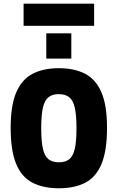

<svg xmlns="http://www.w3.org/2000/svg" viewBox="-20 -1007 636 1037"><path d="M297.9 9.8Q212.4 9.8 154.3 -20.8Q96.2 -51.3 66.9 -122.8Q37.6 -194.3 37.6 -316.4Q37.6 -438.5 68.1 -508.8Q98.6 -579.1 157 -608.9Q215.3 -638.7 297.9 -638.7Q380.9 -638.7 439 -608.9Q497.1 -579.1 527.6 -508.8Q558.1 -438.5 558.1 -316.4Q558.1 -194.3 528.8 -122.8Q499.5 -51.3 441.7 -20.8Q383.8 9.8 297.9 9.8ZM297.9 -130.4Q333 -130.4 353.8 -146.7Q374.5 -163.1 383.8 -203.1Q393.1 -243.2 393.1 -314.9Q393.1 -387.2 383.5 -427Q374 -466.8 353 -482.7Q332 -498.5 297.9 -498.5Q263.7 -498.5 242.7 -482.7Q221.7 -466.8 212.2 -427Q202.6 -387.2 202.6 -314.9Q202.6 -243.2 211.9 -203.1Q221.2 -163.1 242.2 -146.7Q263.2 -130.4 297.9 -130.4ZM230 -690.4V-827.1H365.2V-690.4ZM107.4 -867.7V-987.3H488.3V-867.7Z"/></svg>

Font: Anaheim ExtraBold
Style: Regular
Weight: 800
Version: Version 2.001